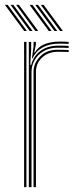

<svg xmlns="http://www.w3.org/2000/svg" viewBox="-39 -773 328 793"><path d="M80 0V-600H89.8V-568L86 -505.2H89.8Q99.5 -542.5 129.2 -563.5Q159 -584.5 202.8 -584.5Q214.5 -584.5 225.4 -584.2Q236.2 -584 244.5 -583.5V-575Q234.2 -575.5 222.4 -575.8Q210.5 -576 199.2 -576Q165 -576 140.8 -561.5Q116.5 -547 103.9 -524.2Q91.2 -501.5 91.2 -476.5V0ZM60.5 0V-600H70.2V0ZM99.5 0V-476.5Q99.5 -512.2 126.8 -539.9Q154 -567.5 198 -567.5Q209.2 -567.5 221.4 -567.2Q233.5 -567 244.5 -566.5V-558.2Q232.8 -558.8 221 -558.9Q209.2 -559 197.8 -559Q160.8 -559 135.1 -535.5Q109.5 -512 109.5 -476.8V0ZM92.8 -531.8 99.5 -580.2V-600H109.2V-588L102.5 -556H104.5Q121 -582.2 148.2 -591.8Q175.5 -601.2 206.8 -601.2Q215.5 -601.2 224.9 -601Q234.2 -600.8 244.5 -600V-591.8Q234.2 -592.2 224.6 -592.5Q215 -592.8 205.2 -592.8Q165.5 -592.8 137.1 -577Q108.8 -561.2 95 -531.8ZM107 -645 27.8 -752.8H39.2L118.8 -645ZM60.8 -645 -18.8 -752.8H-7L72.2 -645ZM83.8 -645 4.5 -752.8H16.2L95.5 -645ZM209 -645 129.5 -752.8H141.2L220.8 -645ZM162.5 -645 83.2 -752.8H95L174.2 -645ZM185.8 -645 106.5 -752.8H118.2L197.5 -645Z"/></svg>

Font: Big Shoulders Inline Text Thin ExtraLight
Style: Regular
Weight: 250
Version: Version 2.002